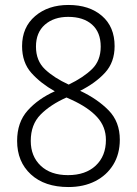

<svg xmlns="http://www.w3.org/2000/svg" viewBox="-20 -744 553 774"><path d="M256 -724Q340 -724 391 -680Q442 -636 442 -558Q442 -493 403.5 -451Q365 -409 303 -378Q373 -345 418 -299Q463 -253 463 -181Q463 -123 436.5 -80Q410 -37 363.5 -13.5Q317 10 256 10Q160 10 104.5 -41Q49 -92 49 -176Q49 -251 91.5 -298.5Q134 -346 201 -376Q144 -408 106.5 -450Q69 -492 69 -558Q69 -634 121.5 -679Q174 -724 256 -724ZM255 -676Q197 -676 161 -644.5Q125 -613 125 -556Q125 -499 161.5 -464.5Q198 -430 257 -403Q317 -432 351.5 -466Q386 -500 386 -556Q386 -614 351 -645Q316 -676 255 -676ZM104 -176Q104 -114 144 -76Q184 -38 254 -38Q325 -38 366 -76.5Q407 -115 407 -180Q407 -233 371.5 -272Q336 -311 268 -342L248 -351Q183 -322 143.5 -282Q104 -242 104 -176Z"/></svg>

Font: Noto Sans Myanmar UI SemiCondensed Light
Style: Regular
Weight: 300
Width: 4
Designer: Monotype Design Team
Foundry: Monotype Imaging Inc.
Version: Version 2.103; ttfautohint (v1.8.4.7-5d5b)